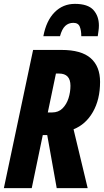

<svg xmlns="http://www.w3.org/2000/svg" viewBox="-23 -972 537 992"><path d="M-3 0 148 -714H295Q397 -714 445.5 -671.5Q494 -629 494 -549Q494 -458 457 -393.5Q420 -329 357 -304L430 0H270L221 -274H198L141 0ZM246 -391Q279 -391 300 -412Q321 -433 331 -464.5Q341 -496 341 -529Q341 -592 282 -592H266L224 -391ZM201 -785Q216 -865 259 -908.5Q302 -952 364 -952Q431 -952 459.5 -920.5Q488 -889 488 -840Q488 -827 486 -813Q484 -799 482 -785H397Q397 -815 389 -834.5Q381 -854 356 -854Q331 -854 314 -838Q297 -822 287 -785Z"/></svg>

Font: Noto Sans ExtraCondensed ExtraBold
Style: Italic
Weight: 800
Width: 2
Italic angle: -12°
Designer: Monotype Design Team
Foundry: Monotype Imaging Inc.
Version: Version 2.013; ttfautohint (v1.8.4.7-5d5b)